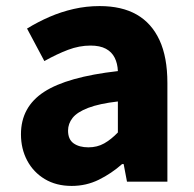

<svg xmlns="http://www.w3.org/2000/svg" viewBox="-20 -598 638 632"><path d="M216 14Q165 14 127.5 -8.5Q90 -31 69.5 -69.5Q49 -108 49 -156Q49 -246 125 -295.5Q201 -345 368 -364Q367 -389 357.5 -408Q348 -427 328.5 -437.5Q309 -448 278 -448Q241 -448 204 -434Q167 -420 126 -397L69 -504Q105 -526 143 -542.5Q181 -559 222.5 -568.5Q264 -578 308 -578Q381 -578 430 -550Q479 -522 505 -466Q531 -410 531 -325V0H398L387 -58H382Q347 -27 305.5 -6.5Q264 14 216 14ZM271 -113Q300 -113 323 -126Q346 -139 368 -162V-264Q307 -257 270.5 -243Q234 -229 219 -210Q204 -191 204 -168Q204 -139 222.5 -126Q241 -113 271 -113Z"/></svg>

Font: Noto Sans KR ExtraBold
Style: Regular
Weight: 800
Designer: Ryoko NISHIZUKA  (kana, bopomofo & ideographs); Paul D. Hunt (Latin, Greek & Cyrillic); Sandoll Communications , Soo-you
Foundry: Adobe
Version: Version 2.004-H2;hotconv 1.0.118;makeotfexe 2.5.65603